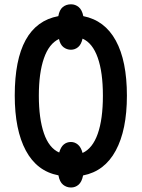

<svg xmlns="http://www.w3.org/2000/svg" viewBox="-20 -792 642 871"><path d="M302.2 58.6Q281.7 58.6 266.1 45.9Q250.5 33.2 245.1 3.4Q147.5 -15.1 97.2 -108.9Q46.9 -202.6 46.9 -358.9Q46.9 -681.6 244.6 -718.8Q249.5 -747.6 264.9 -760Q280.3 -772.5 302.2 -772.5Q321.8 -772.5 336.9 -760Q352.1 -747.6 357.9 -718.8Q455.1 -699.7 505.4 -607.7Q555.7 -515.6 555.7 -357.9Q555.7 -202.6 505.1 -108.9Q454.6 -15.1 356.9 3.9Q351.1 33.2 336.4 45.9Q321.8 58.6 302.2 58.6ZM248.5 -100.1Q255.9 -125.5 269.5 -136.7Q283.2 -147.9 301.8 -147.9Q319.3 -147.9 333.5 -136Q347.7 -124 354.5 -98.1Q399.9 -118.7 423.3 -184.8Q446.8 -251 446.8 -357.9Q446.8 -464.4 423.3 -530.5Q399.9 -596.7 354.5 -616.7Q348.6 -590.3 334.5 -578.4Q320.3 -566.4 301.8 -566.4Q283.2 -566.4 268.1 -577.9Q252.9 -589.4 247.6 -615.2Q202.1 -593.8 179.2 -527.3Q156.2 -460.9 156.2 -357.9Q156.2 -254.4 179.2 -187.5Q202.1 -120.6 248.5 -100.1Z"/></svg>

Font: Open Sans Condensed SemiBold
Style: Regular
Weight: 600
Width: 3
Designer: Monotype Design Team
Foundry: Monotype Imaging Inc.
Version: Version 3.000; ttfautohint (v1.8.4)